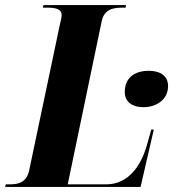

<svg xmlns="http://www.w3.org/2000/svg" viewBox="-58 -734 692 754"><path d="M-38 0H494L546 -225H536L520 -168C497 -84 447 -10 359 -10H208L341 -649C350 -696 384 -704 422 -704H435L437 -714H113L110 -704H124C159 -704 184 -700 184 -674C184 -666 181 -653 177 -637L57 -67C47 -17 14 -10 -20 -10H-35ZM505 -313C554 -313 602 -341 602 -396C602 -440 566 -456 526 -456C478 -456 432 -434 432 -373C432 -332 464 -313 505 -313Z"/></svg>

Font: Noto Serif Display Condensed ExtraBold
Style: Italic
Weight: 800
Width: 3
Italic angle: -12°
Designer: Monotype Design Team
Foundry: Monotype Imaging Inc.
Version: Version 2.009